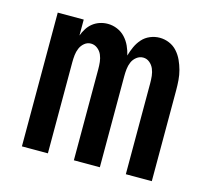

<svg xmlns="http://www.w3.org/2000/svg" viewBox="-82 -624 789 721"><g transform="rotate(15 312.5 -264.0)"><path d="M60 0V-520H161V-458Q166 -472 174.5 -485.5Q183 -499 195 -508.5Q207 -518 222 -523Q237 -528 253 -528Q253 -528 253 -528Q253 -528 253 -528Q272 -528 290 -520.5Q308 -513 321 -499Q334 -485 342 -467.5Q350 -450 354 -432Q359 -450 367 -467.5Q375 -485 387.5 -499Q400 -513 418 -520.5Q436 -528 455 -528Q455 -528 455 -528Q455 -528 455 -528Q474 -528 492 -520.5Q510 -513 523 -498.5Q536 -484 544 -466.5Q552 -449 557 -430.5Q562 -412 563.5 -392.5Q565 -373 565 -354V0H464V-354Q464 -368 462.5 -382Q461 -396 455.5 -409Q450 -422 439 -431Q428 -440 414 -440Q400 -440 388.5 -431Q377 -422 371.5 -409Q366 -396 364.5 -382Q363 -368 363 -354V0H262V-354Q262 -368 260.5 -382Q259 -396 253.5 -409Q248 -422 236.5 -431Q225 -440 211 -440Q197 -440 186 -431Q175 -422 169.5 -409Q164 -396 162.5 -382Q161 -368 161 -354V0Z"/></g></svg>

Font: Zed Sans Semibold
Style: Regular
Weight: 600
Designer: Belleve Invis
Foundry: Belleve Invis
Version: Version 1.0.0; ttfautohint (v1.8.4)